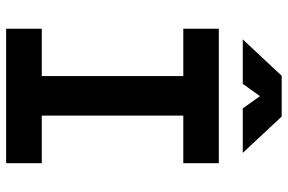

<svg xmlns="http://www.w3.org/2000/svg" viewBox="-176 -762 938 626"><g transform="rotate(90 293.0 -449.0)"><path d="M73.7 0V-116.2H228V-577.6H73.7V-693.4H512.2V-577.6H356.9V-116.2H512.2V0ZM108.4 -771.5 227.1 -898.4H359.9L478.5 -771.5H333.5L293.5 -827.6L253.4 -771.5Z"/></g></svg>

Font: Cascadia Mono PL
Style: Bold
Weight: 700
Monospace: yes
Designer: Aaron Bell
Foundry: Saja Typeworks
Version: Version 2404.023; ttfautohint (v1.8.4)